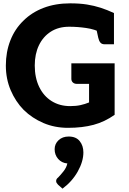

<svg xmlns="http://www.w3.org/2000/svg" viewBox="-20 -757 772 1149"><path d="M387 8Q307 8 239.5 -21Q172 -50 122 -99Q73 -149 44 -217Q15 -285 15 -365Q15 -446 42 -515Q69 -584 120 -633Q170 -683 241 -710Q312 -737 400 -737Q457 -737 500.5 -730Q544 -723 582.5 -710.5Q621 -698 662 -679V-578L587 -561Q547 -582 495.5 -589.5Q444 -597 394 -597Q330 -597 284 -567.5Q238 -538 213 -486Q188 -434 188 -365Q188 -292 214.5 -237Q241 -182 289 -152Q337 -122 400 -122Q435 -122 462 -128Q489 -134 513 -144V-255H441Q425 -255 416 -263.5Q407 -272 407 -285V-378H666V-70Q607 -28 540 -10Q473 8 387 8ZM553 -600 662 -578V-492H606Q589 -492 580.5 -502.5Q572 -513 568 -531ZM354 372 327 348Q322 342 319 337.5Q316 333 316 326Q316 314 328 305Q340 293 359 269.5Q378 246 383 221Q383 221 382.5 221Q382 221 382 221Q349 218 328 194Q307 170 307 136Q307 104 330.5 82Q354 60 391 60Q435 60 457 87.5Q479 115 479 155Q479 209 445.5 269Q412 329 354 372Z"/></svg>

Font: Aleo Black
Style: Regular
Weight: 900
Designer: Alessio Laiso
Foundry: Alessio Laiso
Version: Version 2.001;gftools[0.9.29]